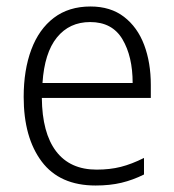

<svg xmlns="http://www.w3.org/2000/svg" viewBox="-20 -562 536 592"><path d="M259 -542Q321 -542 362.5 -510Q404 -478 424.5 -423.5Q445 -369 445 -300V-260H109Q110 -152 153 -95.5Q196 -39 278 -39Q319 -39 352.5 -47.5Q386 -56 424 -75V-24Q390 -7 354.5 1.5Q319 10 275 10Q164 10 108.5 -64Q53 -138 53 -263Q53 -346 76.5 -409Q100 -472 146 -507Q192 -542 259 -542ZM258 -494Q194 -494 155.5 -446.5Q117 -399 111 -306H389Q389 -388 357.5 -441Q326 -494 258 -494Z"/></svg>

Font: Noto Sans Gurmukhi UI SemiCondensed Light
Style: Regular
Weight: 300
Width: 4
Designer: Jelle Bosma - Monotype Design Team
Foundry: Monotype Imaging Inc.
Version: Version 2.004; ttfautohint (v1.8.4.7-5d5b)